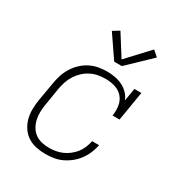

<svg xmlns="http://www.w3.org/2000/svg" viewBox="-180 -891 961 1024"><g transform="rotate(30 300.0 -378.5)"><path d="M247 8Q218 8 189.5 2Q161 -4 137.5 -19.5Q114 -35 98.5 -58.5Q83 -82 76 -109Q69 -136 69.5 -166Q70 -196 75 -226L94 -336Q98 -362 106 -388Q114 -414 128.5 -438Q143 -462 163.5 -482Q184 -502 209 -515Q234 -528 261 -533Q288 -538 314 -538Q339 -538 363.5 -533.5Q388 -529 409.5 -518.5Q431 -508 447.5 -491Q464 -474 473 -452L486 -530H529L499 -349H456Q461 -379 456.5 -409Q452 -439 433.5 -460.5Q415 -482 386.5 -491Q358 -500 328 -500Q305 -500 282 -496Q259 -492 237.5 -481Q216 -470 198 -453.5Q180 -437 167 -416.5Q154 -396 146.5 -374Q139 -352 135 -329L117 -219Q113 -196 112.5 -172.5Q112 -149 117 -127Q122 -105 133 -86Q144 -67 161.5 -54Q179 -41 201.5 -35.5Q224 -30 247 -30Q268 -30 288.5 -33.5Q309 -37 328.5 -45.5Q348 -54 366 -68Q384 -82 397 -99Q410 -116 418 -136Q426 -156 430 -176H473Q468 -151 458 -126.5Q448 -102 432 -80Q416 -58 394.5 -40.5Q373 -23 348.5 -11.5Q324 0 298.5 4Q273 8 247 8ZM320 -602 227 -738 266 -762 348 -632 472 -765 506 -735 367 -602Z"/></g></svg>

Font: Iosevka Curly Slab XLtExObl
Style: Regular
Weight: 200
Width: 7
Italic angle: -9°
Monospace: yes
Designer: Belleve Invis
Foundry: Belleve Invis
Version: Version 11.0.0; ttfautohint (v1.8.3)